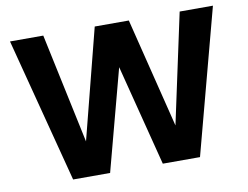

<svg xmlns="http://www.w3.org/2000/svg" viewBox="-76 -807 1184 915"><g transform="rotate(-10 516.0 -350.0)"><path d="M207 0 25 -700H186L299 -168L435 -700H600L732 -169L846 -700H1007L821 0H641L516 -489L386 0Z"/></g></svg>

Font: DM Sans 18pt Black
Style: Regular
Weight: 900
Designer: Colophon Foundry, Jonny Pinhorn
Foundry: Colophon Foundry
Version: Version 4.004;gftools[0.9.30]